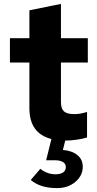

<svg xmlns="http://www.w3.org/2000/svg" viewBox="-20 -712 498 986"><path d="M273 254Q186 254 138 212L187 155Q223 183 264 183Q290 183 304 173.5Q318 164 318 146Q318 129 303 120Q288 111 262 111H217L244 2Q131 -27 131 -156V-391H31V-516H131V-659L293 -692V-516H431V-391H293V-188Q293 -154 308.5 -140Q324 -126 361 -126Q375 -126 389 -128Q403 -130 427 -137V-6Q405 1 373 5.5Q341 10 316 10Q316 10 315.5 10Q315 10 315 10L303 58Q350 62 377.5 84.5Q405 107 405 144Q405 190 367 222Q329 254 273 254Z"/></svg>

Font: Red Hat Text VF
Style: Regular
Weight: 400
Designer: Pentagram, MCKL
Foundry: Pentagram, MCKL
Version: Version 1.023